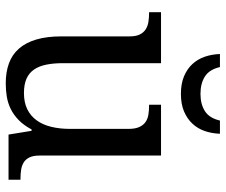

<svg xmlns="http://www.w3.org/2000/svg" viewBox="-79 -704 793 675"><g transform="rotate(90 317.5 -366.5)"><path d="M526.9 -108.9Q526.9 -86.9 533.4 -73.5Q540 -60.1 551.3 -53.2Q562.5 -46.4 577.4 -44.2Q592.3 -42 608.9 -42H611.8V0H453.1L439.9 -81.1H435.1Q419.9 -52.7 401.6 -35.2Q383.3 -17.6 362.8 -7.6Q342.3 2.4 319.8 6.1Q297.4 9.8 272.9 9.8Q233.4 9.8 202.6 -1.5Q171.9 -12.7 150.9 -36.6Q129.9 -60.5 118.9 -97.7Q107.9 -134.8 107.9 -186V-425.8Q107.9 -447.8 101.3 -461.2Q94.7 -474.6 83.5 -481.9Q72.3 -489.3 57.4 -491.7Q42.5 -494.1 25.9 -494.1H22.9V-536.1H202.1V-190.9Q202.1 -158.2 207.3 -132.8Q212.4 -107.4 224.4 -89.8Q236.3 -72.3 256.6 -63.2Q276.9 -54.2 307.1 -54.2Q340.3 -54.2 364 -65.9Q387.7 -77.6 403.1 -98.9Q418.5 -120.1 425.8 -149.9Q433.1 -179.7 433.1 -215.8V-421.9Q433.1 -445.3 426.5 -459.7Q419.9 -474.1 408.9 -481.7Q397.9 -489.3 383.1 -491.7Q368.2 -494.1 351.1 -494.1H348.1V-536.1H526.9ZM310.1 -606Q274.4 -606 248.3 -616.9Q222.2 -627.9 205.1 -646.5Q188 -665 179.4 -689.9Q170.9 -714.8 169.9 -743.2H215.8Q224.1 -706.5 248.5 -690.7Q272.9 -674.8 310.1 -674.8Q346.7 -674.8 371.1 -690.7Q395.5 -706.5 403.8 -743.2H450.2Q449.2 -714.8 440.7 -689.9Q432.1 -665 414.8 -646.5Q397.5 -627.9 371.6 -616.9Q345.7 -606 310.1 -606Z"/></g></svg>

Font: Droid Serif
Style: Regular
Weight: 400
Designer: Monotype Design team
Foundry: Monotype Imaging Inc.
Version: Version 1.03